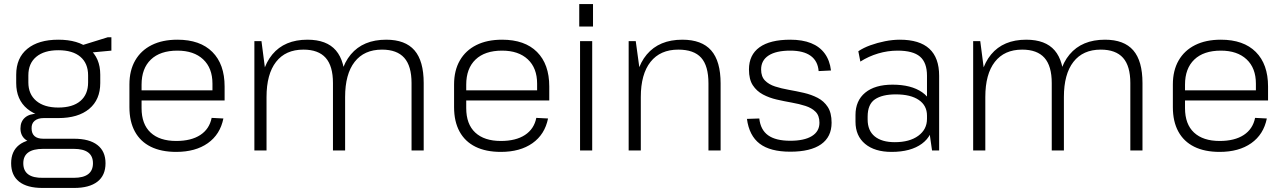

<svg xmlns="http://www.w3.org/2000/svg" viewBox="-20 -743 6351 948"><path d="M268 -160Q170 -160 115 -205.5Q60 -251 60 -333V-374Q60 -457 115 -502Q170 -547 268 -547Q366 -547 420.5 -502Q475 -457 475 -374V-333Q475 -251 420.5 -205.5Q366 -160 268 -160ZM190 185Q114 185 74.5 154Q35 123 35 63Q35 4 74 -27Q113 -58 190 -58H346Q421 -58 461 -27Q501 4 501 63Q501 123 461 154Q421 185 346 185ZM344 135Q439 135 439 63Q439 -8 344 -8H193Q95 -8 95 63Q95 137 193 135ZM168 -36Q127 -36 104 -55.5Q81 -75 81 -109Q81 -143 103.5 -162.5Q126 -182 169 -182H268V-160H196Q167 -160 151 -146.5Q135 -133 136 -109Q136 -84 150.5 -71Q165 -58 194 -58H268V-36ZM268 -212Q339 -212 377 -244.5Q415 -277 415 -336V-371Q415 -430 377 -462.5Q339 -495 268 -495Q198 -495 159 -462.5Q120 -430 120 -371V-336Q120 -278 159 -245Q198 -212 268 -212ZM380 -518 512 -559H530V-493L380 -479Z M850 7Q776 7 724.5 -18.5Q673 -44 646 -93.5Q619 -143 619 -214V-326Q619 -395 647.5 -444.5Q676 -494 729 -520.5Q782 -547 856 -547Q968 -547 1028.5 -486.5Q1089 -426 1089 -316V-247H667V-297H1040L1029 -277V-330Q1029 -407 983 -450Q937 -493 856 -493Q771 -493 725 -449Q679 -405 679 -325V-209Q679 -130 723.5 -88.5Q768 -47 850 -47Q924 -47 969 -76.5Q1014 -106 1025 -161L1083 -158Q1067 -79 1006 -36Q945 7 850 7Z M2012 -333Q2012 -417 1976 -457.5Q1940 -498 1866 -498Q1778 -498 1731 -437.5Q1684 -377 1684 -264L1651 -199V-264Q1651 -401 1712 -474Q1773 -547 1887 -547Q1981 -547 2026.5 -494.5Q2072 -442 2072 -333V0H2012ZM1236 -540H1271L1296 -347V0H1236ZM1624 -333Q1624 -417 1588 -457.5Q1552 -498 1478 -498Q1390 -498 1343 -437.5Q1296 -377 1296 -264L1264 -199V-264Q1264 -401 1324.5 -474Q1385 -547 1498 -547Q1593 -547 1638.5 -494Q1684 -441 1684 -333V0H1624Z M2453 7Q2379 7 2327.5 -18.5Q2276 -44 2249 -93.5Q2222 -143 2222 -214V-326Q2222 -395 2250.5 -444.5Q2279 -494 2332 -520.5Q2385 -547 2459 -547Q2571 -547 2631.5 -486.5Q2692 -426 2692 -316V-247H2270V-297H2643L2632 -277V-330Q2632 -407 2586 -450Q2540 -493 2459 -493Q2374 -493 2328 -449Q2282 -405 2282 -325V-209Q2282 -130 2326.5 -88.5Q2371 -47 2453 -47Q2527 -47 2572 -76.5Q2617 -106 2628 -161L2686 -158Q2670 -79 2609 -36Q2548 7 2453 7Z M2904 -540V0H2844V-540ZM2908 -723V-612H2840V-723Z M3478 -331Q3478 -418 3442 -458Q3406 -498 3329 -498Q3240 -498 3192 -437.5Q3144 -377 3144 -264L3112 -199V-264Q3112 -401 3173.5 -474Q3235 -547 3349 -547Q3445 -547 3491.5 -494Q3538 -441 3538 -331V0H3478ZM3084 -540H3119L3144 -357V0H3084Z M3882 6Q3783 6 3731 -33.5Q3679 -73 3668 -156L3729 -158Q3735 -102 3772.5 -75Q3810 -48 3882 -48Q3951 -48 3988.5 -71Q4026 -94 4026 -137Q4026 -172 4007 -191Q3988 -210 3957 -220Q3926 -230 3889 -236.5Q3852 -243 3815 -251.5Q3778 -260 3747 -276.5Q3716 -293 3697 -322Q3678 -351 3678 -400Q3678 -472 3730 -509.5Q3782 -547 3882 -547Q3942 -547 3984.5 -530Q4027 -513 4052 -479Q4077 -445 4083 -395L4022 -392Q4018 -442 3982.5 -467.5Q3947 -493 3882 -493Q3812 -493 3775 -469Q3738 -445 3738 -400Q3738 -365 3757 -345.5Q3776 -326 3807 -316Q3838 -306 3875 -299.5Q3912 -293 3949 -284.5Q3986 -276 4017 -260Q4048 -244 4067 -215Q4086 -186 4086 -137Q4086 -67 4034 -30.5Q3982 6 3882 6Z M4557 -173V-369Q4557 -434 4522.5 -463.5Q4488 -493 4412 -493Q4363 -493 4316 -479Q4269 -465 4228 -439L4218 -490Q4243 -507 4277.5 -519.5Q4312 -532 4350 -539.5Q4388 -547 4423 -547Q4520 -547 4568.5 -502.5Q4617 -458 4617 -369V0H4582ZM4382 7Q4299 7 4251.5 -32.5Q4204 -72 4204 -142V-175Q4204 -246 4252 -285.5Q4300 -325 4387 -325Q4479 -325 4533 -287.5Q4587 -250 4587 -180V-145Q4587 -74 4532 -33.5Q4477 7 4382 7ZM4398 -41Q4471 -41 4514 -72.5Q4557 -104 4557 -156V-172Q4557 -222 4516.5 -249.5Q4476 -277 4403 -277Q4336 -277 4300 -252.5Q4264 -228 4264 -167V-153Q4264 -98 4299 -69.5Q4334 -41 4398 -41Z M5561 -333Q5561 -417 5525 -457.5Q5489 -498 5415 -498Q5327 -498 5280 -437.5Q5233 -377 5233 -264L5200 -199V-264Q5200 -401 5261 -474Q5322 -547 5436 -547Q5530 -547 5575.5 -494.5Q5621 -442 5621 -333V0H5561ZM4785 -540H4820L4845 -347V0H4785ZM5173 -333Q5173 -417 5137 -457.5Q5101 -498 5027 -498Q4939 -498 4892 -437.5Q4845 -377 4845 -264L4813 -199V-264Q4813 -401 4873.5 -474Q4934 -547 5047 -547Q5142 -547 5187.5 -494Q5233 -441 5233 -333V0H5173Z M6002 7Q5928 7 5876.5 -18.5Q5825 -44 5798 -93.5Q5771 -143 5771 -214V-326Q5771 -395 5799.5 -444.5Q5828 -494 5881 -520.5Q5934 -547 6008 -547Q6120 -547 6180.5 -486.5Q6241 -426 6241 -316V-247H5819V-297H6192L6181 -277V-330Q6181 -407 6135 -450Q6089 -493 6008 -493Q5923 -493 5877 -449Q5831 -405 5831 -325V-209Q5831 -130 5875.5 -88.5Q5920 -47 6002 -47Q6076 -47 6121 -76.5Q6166 -106 6177 -161L6235 -158Q6219 -79 6158 -36Q6097 7 6002 7Z"/></svg>

Font: Pathway Extreme 8pt Thin
Style: Regular
Weight: 100
Version: Version 1.001;gftools[0.9.26]